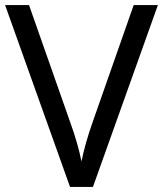

<svg xmlns="http://www.w3.org/2000/svg" viewBox="-20 -734 640 754"><path d="M600 -714 345 0H255L0 -714H94L255 -256Q271 -212 282 -173.5Q293 -135 300 -100Q307 -135 318 -174Q329 -213 345 -258L505 -714Z"/></svg>

Font: Noto Sans NKo
Style: Regular
Weight: 400
Designer: Monotype Design Team
Foundry: Monotype Imaging Inc.
Version: Version 2.003; ttfautohint (v1.8.4.7-5d5b)